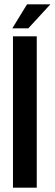

<svg xmlns="http://www.w3.org/2000/svg" viewBox="-20 -868 253 888"><path d="M40 0V-700H150V0ZM105 -848H213L111 -737H37Z"/></svg>

Font: Bebas Neue
Style: Regular
Weight: 400
Designer: Ryoichi Tsunekawa
Foundry: Ryoichi Tsunekawa
Version: Version 1.400